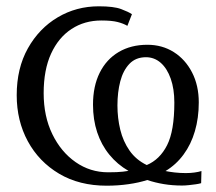

<svg xmlns="http://www.w3.org/2000/svg" viewBox="-20 -578 684 609"><path d="M318.5 11Q231.5 11 167.5 -27Q103.5 -65 68.2 -130Q33 -195 33 -276Q33 -361.5 68.5 -424.8Q104 -488 163 -523Q222 -558 293.5 -558Q341 -558 364.2 -549.2Q387.5 -540.5 398.5 -533L384 -496Q371.5 -503.5 353 -508.2Q334.5 -513 301.5 -513Q248 -513 206.8 -486Q165.5 -459 142 -407.8Q118.5 -356.5 118.5 -282.5Q118.5 -209 146 -152.5Q173.5 -96 219.8 -63.8Q266 -31.5 323 -31.5Q338.5 -31.5 349.8 -32Q361 -32.5 369.8 -33.5Q378.5 -34.5 387.5 -36Q352 -56.5 326.8 -87.5Q301.5 -118.5 288.2 -158.5Q275 -198.5 275 -246Q275 -304.5 296.2 -347.2Q317.5 -390 356.5 -413Q395.5 -436 447.5 -436Q494.5 -436 531.2 -412.8Q568 -389.5 589.2 -348.2Q610.5 -307 610.5 -253Q610.5 -204 598.2 -162Q586 -120 562.2 -87.8Q538.5 -55.5 505 -35.5Q516.5 -33 533.8 -31Q551 -29 569.5 -29Q584 -29 596.8 -30.8Q609.5 -32.5 619 -35.5L618 3Q611.5 5 601.2 6.5Q591 8 579.2 9.2Q567.5 10.5 557.5 10.5Q527 10.5 499.8 6Q472.5 1.5 447 -7Q420.5 1.5 387.5 6.2Q354.5 11 318.5 11ZM445.5 -54.5Q487 -72 510 -117.5Q533 -163 533 -252.5Q533 -296 521.5 -328.5Q510 -361 489.8 -378.8Q469.5 -396.5 443 -396.5Q410.5 -396.5 390.5 -375.5Q370.5 -354.5 361.5 -320Q352.5 -285.5 352.5 -243.5Q352.5 -203.5 361.5 -166.5Q370.5 -129.5 391 -100.2Q411.5 -71 445.5 -54.5Z"/></svg>

Font: Merriweather 48pt Light
Style: Regular
Weight: 300
Version: Version 2.100